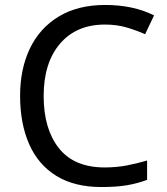

<svg xmlns="http://www.w3.org/2000/svg" viewBox="-20 -744 672 774"><path d="M403 -645Q288 -645 222 -568Q156 -491 156 -357Q156 -224 217.5 -146.5Q279 -69 402 -69Q449 -69 491 -77Q533 -85 573 -97V-19Q533 -4 490.5 3Q448 10 389 10Q280 10 207 -35Q134 -80 97.5 -163Q61 -246 61 -358Q61 -466 100.5 -548.5Q140 -631 217 -677.5Q294 -724 404 -724Q517 -724 601 -682L565 -606Q532 -621 491.5 -633Q451 -645 403 -645Z"/></svg>

Font: Noto Sans Multani
Style: Regular
Weight: 400
Designer: Monotype Design Team
Foundry: Monotype Imaging Inc.
Version: Version 2.002; ttfautohint (v1.8.4.7-5d5b)